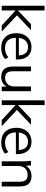

<svg xmlns="http://www.w3.org/2000/svg" viewBox="1234 -2010 785 3294"><g transform="rotate(90 1627.0 -363.5)"><path d="M79 0V-736H160V-279H162L395 -502H497L244 -261L523 0H418L162 -236H160V0Z M804 9Q686 9 618 -59.5Q550 -128 550 -250Q550 -329 580 -387.5Q610 -446 663.5 -478.5Q717 -511 788 -511Q891 -511 946 -446.5Q1001 -382 1001 -273V-243H629Q630 -151 676.5 -104Q723 -57 806 -57Q851 -57 890 -70Q929 -83 966 -115L994 -58Q961 -26 910.5 -8.5Q860 9 804 9ZM788 -451Q721 -451 680 -409Q639 -367 631 -294H931Q928 -369 891.5 -410Q855 -451 788 -451Z M1302 9Q1122 9 1122 -190V-502H1203V-192Q1203 -123 1231 -90.5Q1259 -58 1318 -58Q1383 -58 1423.5 -101.5Q1464 -145 1464 -216V-502H1545V0H1466V-84Q1441 -39 1399 -15Q1357 9 1302 9Z M1702 0V-736H1783V-279H1785L2018 -502H2120L1867 -261L2146 0H2041L1785 -236H1783V0Z M2427 9Q2309 9 2241 -59.5Q2173 -128 2173 -250Q2173 -329 2203 -387.5Q2233 -446 2286.5 -478.5Q2340 -511 2411 -511Q2514 -511 2569 -446.5Q2624 -382 2624 -273V-243H2252Q2253 -151 2299.5 -104Q2346 -57 2429 -57Q2474 -57 2513 -70Q2552 -83 2589 -115L2617 -58Q2584 -26 2533.5 -8.5Q2483 9 2427 9ZM2411 -451Q2344 -451 2303 -409Q2262 -367 2254 -294H2554Q2551 -369 2514.5 -410Q2478 -451 2411 -451Z M2748 0V-386Q2748 -414 2745.5 -443.5Q2743 -473 2740 -502H2818L2826 -414Q2851 -462 2896 -486.5Q2941 -511 2999 -511Q3088 -511 3133.5 -463.5Q3179 -416 3179 -314V0H3098V-309Q3098 -380 3069.5 -412.5Q3041 -445 2981 -445Q2911 -445 2870 -402Q2829 -359 2829 -287V0Z"/></g></svg>

Font: Winston
Style: Regular
Weight: 400
Designer: Original fonts by Vernon Adams / Changes by Cristiano Sobral
Foundry: Original fonts by Vernon Adams / Changes by Cristiano Sobral
Version: Version 2.503;July 17, 2020;FontCreator 13.0.0.2655 64-bit